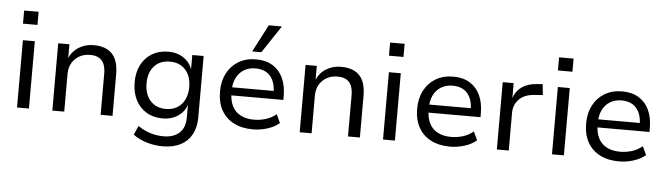

<svg xmlns="http://www.w3.org/2000/svg" viewBox="-54 -983 4850 1398"><g transform="rotate(5 2371.0 -283.5)"><path d="M76 -612V-708H182V-612ZM86 0V-492H173V0Z M344 0V-492H426V-385H423Q446 -441 494 -471Q542 -501 603 -501Q663 -501 703.5 -479.5Q744 -458 764 -414.5Q784 -371 784 -304V0H697V-300Q697 -341 685.5 -369.5Q674 -398 649 -413Q624 -428 583 -428Q538 -428 503.5 -408Q469 -388 450 -354Q431 -320 431 -277V0Z M1167 189Q1107 189 1050 172Q993 155 950 123L979 57Q1007 76 1037.5 89.5Q1068 103 1100.5 109.5Q1133 116 1165 116Q1241 116 1282.5 77Q1324 38 1324 -34V-130H1325Q1308 -77 1260.5 -45Q1213 -13 1150 -13Q1081 -13 1030 -43.5Q979 -74 951 -129.5Q923 -185 923 -258Q923 -331 951 -385.5Q979 -440 1030 -470.5Q1081 -501 1150 -501Q1214 -501 1261.5 -468.5Q1309 -436 1326 -382H1324V-492H1407V-42Q1407 30 1378.5 82Q1350 134 1296.5 161.5Q1243 189 1167 189ZM1166 -84Q1238 -84 1280 -131.5Q1322 -179 1322 -258Q1322 -337 1280 -383.5Q1238 -430 1166 -430Q1094 -430 1052 -383.5Q1010 -337 1010 -258Q1010 -179 1052 -131.5Q1094 -84 1166 -84Z M1811 9Q1729 9 1670 -21.5Q1611 -52 1579.5 -109Q1548 -166 1548 -246Q1548 -321 1578 -378.5Q1608 -436 1662.5 -468.5Q1717 -501 1790 -501Q1862 -501 1911.5 -470.5Q1961 -440 1987 -384.5Q2013 -329 2013 -253V-224H1613V-283H1956L1938 -265Q1938 -347 1900 -391Q1862 -435 1791 -435Q1743 -435 1707 -413Q1671 -391 1651.5 -351Q1632 -311 1632 -256V-247Q1632 -186 1653 -145Q1674 -104 1714.5 -83Q1755 -62 1812 -62Q1853 -62 1895 -74Q1937 -86 1974 -116L2003 -54Q1967 -23 1914.5 -7Q1862 9 1811 9ZM1756 -556 1860 -756H1956L1823 -556Z M2152 0V-492H2234V-385H2231Q2254 -441 2302 -471Q2350 -501 2411 -501Q2471 -501 2511.5 -479.5Q2552 -458 2572 -414.5Q2592 -371 2592 -304V0H2505V-300Q2505 -341 2493.5 -369.5Q2482 -398 2457 -413Q2432 -428 2391 -428Q2346 -428 2311.5 -408Q2277 -388 2258 -354Q2239 -320 2239 -277V0Z M2751 -612V-708H2857V-612ZM2761 0V-492H2848V0Z M3252 9Q3170 9 3111 -21.5Q3052 -52 3020.5 -109Q2989 -166 2989 -246Q2989 -321 3019 -378.5Q3049 -436 3103.5 -468.5Q3158 -501 3231 -501Q3303 -501 3352.5 -470.5Q3402 -440 3428 -384.5Q3454 -329 3454 -253V-224H3054V-283H3397L3379 -265Q3379 -347 3341 -391Q3303 -435 3232 -435Q3184 -435 3148 -413Q3112 -391 3092.5 -351Q3073 -311 3073 -256V-247Q3073 -186 3094 -145Q3115 -104 3155.5 -83Q3196 -62 3253 -62Q3294 -62 3336 -74Q3378 -86 3415 -116L3444 -54Q3408 -23 3355.5 -7Q3303 9 3252 9Z M3593 0V-492H3673V-378H3671Q3689 -434 3733 -465Q3777 -496 3844 -500L3884 -503L3892 -424L3825 -419Q3756 -413 3718 -373.5Q3680 -334 3680 -274V0Z M3986 -612V-708H4092V-612ZM3996 0V-492H4083V0Z M4487 9Q4405 9 4346 -21.5Q4287 -52 4255.5 -109Q4224 -166 4224 -246Q4224 -321 4254 -378.5Q4284 -436 4338.5 -468.5Q4393 -501 4466 -501Q4538 -501 4587.5 -470.5Q4637 -440 4663 -384.5Q4689 -329 4689 -253V-224H4289V-283H4632L4614 -265Q4614 -347 4576 -391Q4538 -435 4467 -435Q4419 -435 4383 -413Q4347 -391 4327.5 -351Q4308 -311 4308 -256V-247Q4308 -186 4329 -145Q4350 -104 4390.5 -83Q4431 -62 4488 -62Q4529 -62 4571 -74Q4613 -86 4650 -116L4679 -54Q4643 -23 4590.5 -7Q4538 9 4487 9Z"/></g></svg>

Font: Nunito Sans 9pt
Style: Regular
Weight: 400
Version: Version 3.101;gftools[0.9.27]